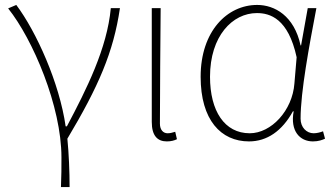

<svg xmlns="http://www.w3.org/2000/svg" viewBox="-20 -560 1361 778"><path d="M227 198H262C262 136 259 62 253 2C379 -209 440 -349 466 -527H429C414 -364 331 -199 251 -48H246C221 -224 127 -432 46 -540L13 -526C113 -401 229 -129 229 78C229 125 229 147 227 198Z M656 13C674 13 687 9 697 4L690 -26C677 -22 669 -20 659 -20C642 -20 628 -33 628 -59C628 -217 630 -368 631 -527H595V-66C595 -10 618 13 656 13Z M989 13C1062 13 1123 -29 1167 -109H1170C1155 -29 1195 13 1248 13C1271 13 1286 7 1297 2L1289 -28C1279 -24 1264 -20 1251 -20C1222 -20 1198 -44 1198 -79C1198 -188 1233 -375 1262 -527H1227L1200 -376H1198C1172 -496 1093 -540 1022 -540C901 -540 793 -434 793 -249C793 -74 875 13 989 13ZM992 -20C890 -20 831 -110 831 -249C831 -414 922 -507 1021 -507C1074 -507 1148 -485 1182 -328L1173 -222C1165 -112 1079 -20 992 -20Z"/></svg>

Font: Noto Sans Japanese Thin
Style: Regular
Weight: 100
Designer: Ryoko NISHIZUKA (kana & ideographs); Paul D. Hunt (Latin, Greek & Cyrillic); Wenlong ZHANG (bopomofo); Sandoll Communica
Foundry: Adobe Systems Incorporated
Version: Version 1.000;PS 1;hotconv 1.0.78;makeotf.lib2.5.61930